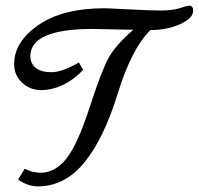

<svg xmlns="http://www.w3.org/2000/svg" viewBox="-20 -660 700 676"><path d="M29.8 -434.1Q29.8 -513.2 115.5 -572Q201.2 -630.9 347.2 -630.9Q359.4 -630.9 433.1 -627Q506.8 -623 549.8 -623Q592.8 -623 628.9 -636.2Q643.1 -640.1 646 -640.1Q660.2 -640.1 660.2 -622.1Q660.2 -596.2 614.5 -575.2Q568.8 -554.2 509.8 -554.2Q443.8 -490.2 394.5 -330.6Q345.2 -170.9 276.6 -87.4Q208 -3.9 113.8 -3.9Q76.7 -3.9 43.9 -27.8L66.9 -65.9Q79.1 -60.1 94.2 -55.2L107.9 -53.2Q112.8 -52.2 123 -51.8Q172.9 -51.8 212.4 -99.9Q252 -147.9 295.4 -281.5Q338.9 -415 363.5 -458.5Q388.2 -502 449.2 -555.2L306.2 -558.1Q86.9 -558.1 86.9 -461.9Q86.9 -437 105.5 -421.4Q124 -405.8 161.1 -405.8Q198.2 -405.8 257.8 -439.9L272.9 -414.1Q242.2 -380.9 203.1 -361.8Q164.1 -342.8 125 -342.8Q85.9 -342.8 57.9 -368.9Q29.8 -395 29.8 -434.1Z"/></svg>

Font: Marck Script
Style: Regular
Weight: 400
Designer: Denis Masharov, Marck Fogel
Foundry: Denis Masharov
Version: Version 1.002